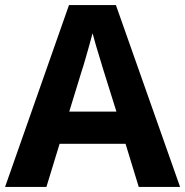

<svg xmlns="http://www.w3.org/2000/svg" viewBox="-20 -737 730 757"><path d="M527 0 475 -170H215L163 0H0L252 -717H437L690 0ZM387 -463Q382 -480 374 -506Q366 -532 358 -559Q350 -586 345 -606Q340 -586 331.5 -556.5Q323 -527 315.5 -500.5Q308 -474 304 -463L253 -297H439Z"/></svg>

Font: Noto Sans Duployan
Style: Bold
Weight: 700
Designer: David Corbett
Foundry: David Corbett
Version: Version 3.001